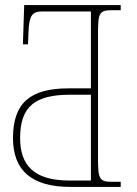

<svg xmlns="http://www.w3.org/2000/svg" viewBox="-20 -734 539 754"><path d="M256 0H454V-20H420C371 -20 365 -31 365 -108V-605C365 -683 370 -694 421 -694H454V-714H75L70 -560H90L92 -611C95 -671 105 -689 145 -689H337V-387H249C99 -387 31 -330 31 -192C31 -63 106 0 256 0ZM253 -25C111 -25 59 -87 59 -192C59 -317 119 -362 255 -362H337V-25Z"/></svg>

Font: Noto Serif SemiCondensed Thin
Style: Regular
Weight: 100
Width: 4
Designer: Monotype Design Team
Foundry: Monotype Imaging Inc.
Version: Version 2.015